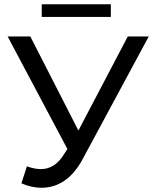

<svg xmlns="http://www.w3.org/2000/svg" viewBox="-20 -872 731 906"><path d="M503 -852V-792H177V-852ZM583 -700H682L371 -123Q298 14 175 14Q129 14 81 -7L107 -87Q144 -74 173 -74Q239 -74 282 -144L298 -169L16 -700H123L350 -256Z"/></svg>

Font: Montserrat
Style: Regular
Weight: 500
Designer: Julieta Ulanovsky
Foundry: Julieta Ulanovsky
Version: Version 7.200;PS 007.200;hotconv 1.0.88;makeotf.lib2.5.64775